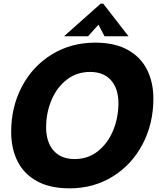

<svg xmlns="http://www.w3.org/2000/svg" viewBox="-20 -1012 866 1049"><path d="M41 -292Q41 -427 99.5 -538.5Q158 -650 263 -714.5Q368 -779 500 -779Q607 -779 678 -739.5Q749 -700 783.5 -631Q818 -562 818 -473Q818 -337 759.5 -225Q701 -113 596.5 -48Q492 17 360 17Q252 17 180.5 -23Q109 -63 75 -132.5Q41 -202 41 -292ZM627 -448Q627 -528 586.5 -573.5Q546 -619 472 -619Q399 -619 344.5 -576.5Q290 -534 261 -464.5Q232 -395 232 -317Q232 -236 272.5 -189.5Q313 -143 388 -143Q461 -143 515 -186Q569 -229 598 -299Q627 -369 627 -448ZM461 -814H330L530 -992H544L682 -814H551L518 -877Z"/></svg>

Font: Open Sauce One Black Italic
Style: Regular
Weight: 900
Italic angle: -10°
Designer: Alfredo Marco Pradil
Foundry: Creative Sauce Fz LLC
Version: Version 1.477